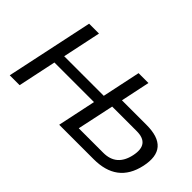

<svg xmlns="http://www.w3.org/2000/svg" viewBox="-87 -1030 1389 1389"><g transform="rotate(45 607.5 -335.0)"><path d="M202 -670 60 0H161L223 -294H628L566 0H918C1075 0 1174 -69 1207 -222C1239 -372 1175 -446 1013 -446H762L809 -670H708L646 -376H241L303 -670ZM684 -82 744 -364H995C1085 -364 1120 -317 1100 -223C1080 -129 1025 -82 935 -82Z"/></g></svg>

Font: LT Wave
Style: Italic
Weight: 400
Designer: Daniel Lyons
Version: Version 2.5 (Glyphs App)